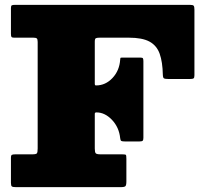

<svg xmlns="http://www.w3.org/2000/svg" viewBox="-20 -770 852 790"><path d="M117 -615H37.5Q29 -615 27 -618.5Q25 -622 25 -631V-737Q25 -746.5 28.8 -748.2Q32.5 -750 42 -750H762Q774 -750 777 -746.2Q780 -742.5 780 -730V-460.5Q780 -450 776.5 -447.5Q773 -445 762 -445H673Q659.5 -445 655 -447.2Q650.5 -449.5 650 -462.5Q649 -515 637 -548.8Q625 -582.5 595.2 -598.8Q565.5 -615 510 -615H391Q379 -615 374.5 -612.8Q370 -610.5 370 -598.5V-425.5Q370 -418.5 374.5 -418.5H375.5Q414 -418.5 442.8 -449Q471.5 -479.5 474.5 -524.5Q475 -530 475.5 -531.5Q476 -533 482 -533H558.5Q566.5 -533 568.2 -529.8Q570 -526.5 570 -518V-203Q570 -194 567 -191Q564 -188 554 -188H494Q483 -188 479.2 -190Q475.5 -192 474.5 -201.5Q470 -246 440.8 -276.8Q411.5 -307.5 377 -307.5H376.5Q370 -307.5 370 -301.5V-158.5Q370 -143.5 374 -139.2Q378 -135 393.5 -135H481.5Q495.5 -135 497.8 -132.8Q500 -130.5 500 -116.5V-23.5Q500 -8 496 -4Q492 0 476.5 0H45.5Q33 0 29 -2.8Q25 -5.5 25 -17.5V-120.5Q25 -131 29 -133Q33 -135 44 -135H113.5Q128.5 -135 131.8 -139.2Q135 -143.5 135 -159V-597.5Q135 -609 131.2 -612Q127.5 -615 117 -615Z"/></svg>

Font: Besley* Fatface
Style: Regular
Weight: 900
Designer: Owen Earl
Foundry: indestructible type*
Version: Version 3.000; ttfautohint (v1.8.3)